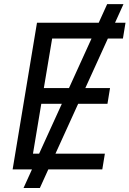

<svg xmlns="http://www.w3.org/2000/svg" viewBox="-20 -840 642 952"><path d="M592.3 -819.6 550.4 -727.3H602.3L589.5 -649.1H514.9L403.1 -403.4H525.6L512.8 -325.3H367.5L255 -78.1H500L487.2 0H219.5L177.6 92.3H96.6L138.5 0H42.6L163.4 -727.3H469.5L511.4 -819.6ZM433.9 -649.1H238.6L197.4 -403.4H322.1ZM286.6 -325.3H184.7L143.5 -78.1H174Z"/></svg>

Font: Inter UI
Style: Italic
Weight: 400
Italic angle: -9.39999°
Designer: Rasmus Andersson
Foundry: rsms
Version: 3.2;8d6f07862